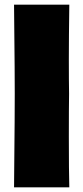

<svg xmlns="http://www.w3.org/2000/svg" viewBox="-20 -800 356 820"><path d="M274 -216Q274 -67 276 0H40L41 -113Q43 -299 43 -400Q43 -496 41 -672L40 -780H276Q274 -638 274 -548Q274 -448 275 -400Q274 -340 274 -216Z"/></svg>

Font: Mantou Sans
Style: Regular
Weight: 400
Designer: Mant0u / artakana
Foundry: Mant0u / artakana
Version: Version 1.001;October 22, 2023;FontCreator 14.0.0.2901 64-bi